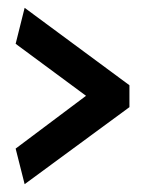

<svg xmlns="http://www.w3.org/2000/svg" viewBox="-20 -490 381 491"><path d="M311 -272 43 -470 20 -378 200 -245 20 -110 43 -19 311 -216Z"/></svg>

Font: Catamaran SemiBold
Style: Regular
Weight: 600
Designer: Pria Ravichandran
Version: Version 2.000